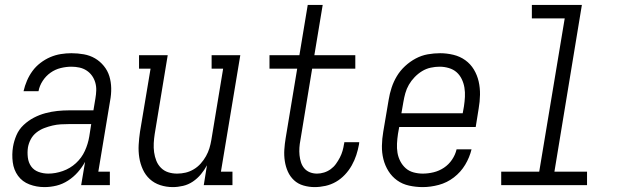

<svg xmlns="http://www.w3.org/2000/svg" viewBox="-20 -755 2540 783"><path d="M161 8Q161 8 161 8Q161 8 161 8Q129 8 100 -3Q71 -14 53.5 -38Q36 -62 32 -93.5Q28 -125 33 -156Q37 -180 47 -203.5Q57 -227 76 -245Q95 -263 118 -275Q141 -287 165.5 -293.5Q190 -300 214 -302.5Q238 -305 262 -305H361L369 -353Q372 -370 372.5 -386.5Q373 -403 368.5 -418.5Q364 -434 355 -446.5Q346 -459 333 -467.5Q320 -476 304 -479.5Q288 -483 271 -483Q250 -483 227.5 -477.5Q205 -472 186 -458.5Q167 -445 154 -425Q141 -405 137 -383H76Q81 -405 90 -426Q99 -447 112.5 -465.5Q126 -484 145 -498.5Q164 -513 185 -522Q206 -531 228 -534.5Q250 -538 271 -538Q297 -538 322 -533.5Q347 -529 367.5 -517Q388 -505 403.5 -486Q419 -467 426 -444Q433 -421 433.5 -395.5Q434 -370 429 -344L381 -55H428V0H311L327 -95Q315 -73 297.5 -53Q280 -33 257.5 -18.5Q235 -4 210.5 2Q186 8 161 8ZM177 -47Q206 -47 236 -57.5Q266 -68 289.5 -89.5Q313 -111 326 -139.5Q339 -168 344 -198L352 -249H262Q245 -249 228 -248Q211 -247 194 -243Q177 -239 160 -232.5Q143 -226 128.5 -214.5Q114 -203 105.5 -187Q97 -171 94 -154Q91 -134 93.5 -113Q96 -92 107 -76.5Q118 -61 137 -54Q156 -47 177 -47Z M685 8Q658 8 633.5 0Q609 -8 591 -24.5Q573 -41 562.5 -64Q552 -87 548 -112.5Q544 -138 545.5 -164.5Q547 -191 551 -218L594 -475H547V-530H664L611 -209Q608 -190 607 -171Q606 -152 608.5 -134Q611 -116 617.5 -99.5Q624 -83 636.5 -70.5Q649 -58 666 -52.5Q683 -47 702 -47Q720 -47 737 -51Q754 -55 770 -64.5Q786 -74 798.5 -88Q811 -102 820 -118Q829 -134 834 -150.5Q839 -167 842 -185L890 -475H843V-530H960L881 -55H928V0H811L824 -81Q814 -62 799.5 -44.5Q785 -27 766.5 -14.5Q748 -2 726.5 3Q705 8 685 8Z M1263 8Q1240 8 1217.5 1.5Q1195 -5 1179 -20Q1163 -35 1154 -55Q1145 -75 1141.5 -98Q1138 -121 1139.5 -144.5Q1141 -168 1145 -192L1192 -475H1079V-530H1201L1235 -735H1296L1262 -530H1429V-475H1253L1205 -183Q1202 -168 1201 -152.5Q1200 -137 1201.5 -122Q1203 -107 1207.5 -93Q1212 -79 1221 -68.5Q1230 -58 1243.5 -52.5Q1257 -47 1273 -47Q1287 -47 1301.5 -51.5Q1316 -56 1328.5 -65Q1341 -74 1350 -86.5Q1359 -99 1366 -112.5Q1373 -126 1377 -140Q1381 -154 1383 -168Q1384 -170 1384 -171.5Q1384 -173 1384 -175H1445Q1445 -173 1444.5 -170.5Q1444 -168 1444 -166Q1440 -144 1433 -122.5Q1426 -101 1414.5 -80.5Q1403 -60 1386.5 -42.5Q1370 -25 1350 -13.5Q1330 -2 1307.5 3Q1285 8 1263 8Z M1704 8Q1676 8 1648.5 2Q1621 -4 1599.5 -19.5Q1578 -35 1564 -57.5Q1550 -80 1543.5 -106Q1537 -132 1537.5 -160.5Q1538 -189 1543 -218L1565 -348Q1569 -373 1577 -397.5Q1585 -422 1598.5 -444.5Q1612 -467 1632 -485.5Q1652 -504 1675.5 -516.5Q1699 -529 1724.5 -533.5Q1750 -538 1775 -538Q1802 -538 1829 -531.5Q1856 -525 1877.5 -509.5Q1899 -494 1912.5 -471.5Q1926 -449 1932 -423Q1938 -397 1937.5 -368.5Q1937 -340 1932 -312L1920 -237H1608L1603 -209Q1600 -189 1599 -169.5Q1598 -150 1601 -132Q1604 -114 1612.5 -97.5Q1621 -81 1634.5 -69Q1648 -57 1666.5 -52Q1685 -47 1704 -47Q1726 -47 1748.5 -52.5Q1771 -58 1790.5 -71Q1810 -84 1823.5 -104Q1837 -124 1842 -146H1903Q1895 -113 1877 -83Q1859 -53 1831 -31.5Q1803 -10 1769.5 -1Q1736 8 1704 8ZM1617 -293H1867L1872 -321Q1875 -341 1876 -360Q1877 -379 1874 -397.5Q1871 -416 1863 -432.5Q1855 -449 1842 -460.5Q1829 -472 1810.5 -477.5Q1792 -483 1773 -483Q1755 -483 1736.5 -479Q1718 -475 1701.5 -465Q1685 -455 1671 -440.5Q1657 -426 1647.5 -409.5Q1638 -393 1633 -375Q1628 -357 1625 -339Z M2024 0V-55H2179L2283 -680H2149V-735H2353L2241 -55H2374V0Z"/></svg>

Font: Iosevka Slab Light Oblique
Style: Regular
Weight: 300
Italic angle: -9°
Monospace: yes
Designer: Belleve Invis
Foundry: Belleve Invis
Version: Version 11.1.1; ttfautohint (v1.8.3)